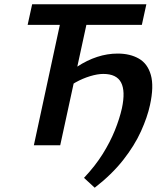

<svg xmlns="http://www.w3.org/2000/svg" viewBox="-20 -678 775 896"><path d="M422 198 372 152Q424 97 459 41Q494 -15 516 -69.5Q538 -124 549 -173Q566 -253 545 -293Q524 -333 462 -333Q435 -333 400.5 -322.5Q366 -312 333.5 -294Q301 -276 279 -251L253 -294Q295 -337 340.5 -367Q386 -397 433.5 -412.5Q481 -428 529 -428Q587 -428 628 -404.5Q669 -381 684 -328Q699 -275 680 -188Q668 -132 638 -65.5Q608 1 555 68.5Q502 136 422 198ZM138 0 280 -658H404L261 0ZM109 -562 130 -658H663L642 -562Z"/></svg>

Font: Ysabeau Infant
Style: Bold Italic
Weight: 700
Italic angle: -12°
Designer: Christian Thalmann (Catharsis Fonts)
Version: Version 2.001;gftools[0.9.30]; featfreeze: ss01,ss02,lnum